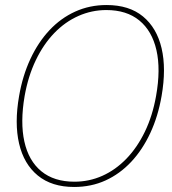

<svg xmlns="http://www.w3.org/2000/svg" viewBox="-20 -732 683 764"><path d="M275 12Q186 12 130.5 -33.5Q75 -79 56 -160.5Q37 -242 56 -350Q70 -431 101 -497.5Q132 -564 177 -612Q222 -660 279.5 -686Q337 -712 404 -712Q494 -712 549 -666.5Q604 -621 623 -540Q642 -459 623 -350Q609 -269 578 -202.5Q547 -136 502 -88Q457 -40 400 -14Q343 12 275 12ZM276 -9Q335 -9 387.5 -32.5Q440 -56 483 -100.5Q526 -145 556.5 -208Q587 -271 601 -350Q620 -456 602.5 -532.5Q585 -609 534.5 -650.5Q484 -692 403 -692Q345 -692 292 -668.5Q239 -645 196 -600.5Q153 -556 122.5 -492.5Q92 -429 78 -350Q60 -245 77 -168.5Q94 -92 144.5 -50.5Q195 -9 276 -9Z"/></svg>

Font: DM Sans 36pt Thin
Style: Italic
Weight: 250
Italic angle: -10°
Designer: Colophon Foundry, Jonny Pinhorn
Foundry: Colophon Foundry
Version: Version 4.004;gftools[0.9.30]